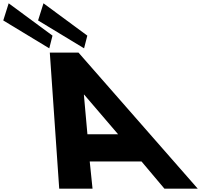

<svg xmlns="http://www.w3.org/2000/svg" viewBox="-305 -1144 1273 1164"><path d="M13.3 -928 -6.3 -851 -285.2 -1020 -252.4 -1124ZM224.3 -928 204.7 -851 -74.2 -1020 -41.4 -1124ZM411 -330H225L203.5 -570H205.5ZM171 -825H-3L54 0H256L239 -165H553L692 0H894Z"/></svg>

Font: Hussar
Style: BdOpOblFive
Weight: 700
Foundry: Cannot Into Space Fonts
Version: Version 2.00